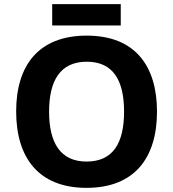

<svg xmlns="http://www.w3.org/2000/svg" viewBox="-20 -897 836 927"><path d="M563 -877H232V-774H563ZM738 -358C738 -580 631 -725 399 -725C165 -725 58 -580 58 -359C58 -137 165 10 398 10C631 10 738 -137 738 -358ZM217 -358C217 -508 271 -599 399 -599C527 -599 579 -508 579 -358C579 -208 527 -117 398 -117C271 -117 217 -208 217 -358Z"/></svg>

Font: Noto Sans Bassa Vah
Style: Bold
Weight: 700
Designer: Monotype Design Team
Foundry: Monotype Imaging Inc.
Version: Version 2.002